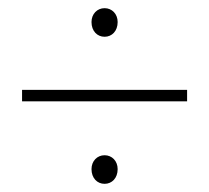

<svg xmlns="http://www.w3.org/2000/svg" viewBox="-20 -564 512 470"><path d="M236 -474C254 -474 268 -488 268 -510C268 -530 254 -544 236 -544C218 -544 204 -530 204 -510C204 -488 218 -474 236 -474ZM34 -316H438V-344H34V-316ZM236 -114C254 -114 268 -128 268 -150C268 -170 254 -184 236 -184C218 -184 204 -170 204 -150C204 -128 218 -114 236 -114Z"/></svg>

Font: Assistant ExtraLight
Style: Regular
Weight: 275
Designer: Hebrew By Ben Nathan, Latin by Paul Hunt
Version: Version 2.001;PS 002.001;hotconv 1.0.88;makeotf.lib2.5.64775